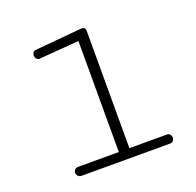

<svg xmlns="http://www.w3.org/2000/svg" viewBox="-106 -689 817 800"><g transform="rotate(-20 302.5 -288.5)"><path d="M126 0Q114.7 0 109.1 -6.3Q103.5 -12.7 103.5 -20.5Q103.5 -27.8 108.6 -33.9Q113.8 -40 124 -40H304.2V-532.2L131.8 -518.6Q130.9 -518.6 130.1 -518.3Q129.4 -518.1 128.4 -518.1Q118.7 -518.1 113.5 -524.4Q108.4 -530.8 108.4 -538.6Q108.4 -545.4 112.3 -551.3Q116.2 -557.1 124 -558.1L328.1 -576.7Q329.1 -576.7 330.3 -576.9Q331.5 -577.1 333.5 -577.1Q351.1 -577.1 351.1 -561.5V-40H517.1Q526.9 -40 531.5 -33.7Q536.1 -27.3 536.1 -20Q536.1 -12.2 531.2 -6.1Q526.4 0 516.6 0Z"/></g></svg>

Font: Cutive Mono
Style: Regular
Weight: 400
Designer: Vernon Adams
Foundry: Vernon Adams
Version: Version 1.110; ttfautohint (v1.8.4.7-5d5b)